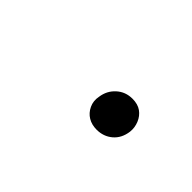

<svg xmlns="http://www.w3.org/2000/svg" viewBox="-17 -517 276 276"><g transform="rotate(45 121.5 -379.0)"><path d="M156 -345Q146 -345 138.5 -349.5Q131 -354 127 -362.5Q123 -371 125 -381Q127 -395 137 -404Q147 -413 161 -413Q172 -413 179 -408Q186 -403 189.5 -394.5Q193 -386 192 -377Q190 -362 180 -353.5Q170 -345 156 -345Z"/></g></svg>

Font: Ysabeau Infant ExtraLight
Style: Italic
Weight: 250
Italic angle: -12°
Designer: Christian Thalmann (Catharsis Fonts)
Version: Version 2.001;gftools[0.9.30]; featfreeze: ss01,ss02,lnum